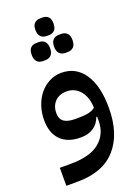

<svg xmlns="http://www.w3.org/2000/svg" viewBox="-180 -819 826 1135"><g transform="rotate(-20 233.5 -251.5)"><path d="M32 127H99Q224 127 283.5 77Q343 27 343 -58V-82H338Q307 1 210 1Q129 1 85 -43.5Q41 -88 41 -169Q41 -217 55.5 -259Q70 -301 95.5 -331.5Q121 -362 156 -380Q191 -398 232 -398Q323 -398 374.5 -321.5Q426 -245 426 -108Q426 56 344.5 148Q263 240 103 240H32ZM235 -113Q277 -113 302.5 -119Q328 -125 343 -138Q341 -204 308.5 -244Q276 -284 223 -284Q177 -284 150 -256Q123 -228 123 -183Q123 -146 146.5 -129.5Q170 -113 215 -113ZM296 -500Q273 -500 259 -514Q245 -528 245 -557Q245 -587 259 -600.5Q273 -614 296 -614H310Q333 -614 347 -600.5Q361 -587 361 -557Q361 -528 347 -514Q333 -500 310 -500ZM154 -500Q131 -500 117.5 -514Q104 -528 104 -557Q104 -587 117.5 -600.5Q131 -614 154 -614H169Q192 -614 206 -600.5Q220 -587 220 -557Q220 -528 206 -514Q192 -500 169 -500ZM225 -632Q203 -632 189 -645.5Q175 -659 175 -688Q175 -717 189 -730Q203 -743 225 -743H240Q262 -743 275.5 -730Q289 -717 289 -688Q289 -659 275.5 -645.5Q262 -632 240 -632Z"/></g></svg>

Font: IBM Plex Sans Arabic Medium
Style: Regular
Weight: 500
Designer: Mike Abbink, Paul van der Laan, Pieter van Rosmalen, Wael Morcos, Khajak Apelian
Foundry: Bold Monday
Version: Version 1.1